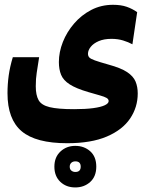

<svg xmlns="http://www.w3.org/2000/svg" viewBox="-20 -427 626 812"><path d="M264.2 178.7Q131.8 178.7 71.8 128.2Q11.7 77.6 11.7 -32.7Q11.7 -70.3 16.8 -107.7Q22 -145 34.2 -185.1H145.5Q139.2 -143.6 135.3 -119.4Q131.3 -95.2 131.3 -62Q131.3 -24.9 143.1 -3.7Q154.8 17.6 189.7 26.1Q224.6 34.7 293.5 34.7Q341.8 34.7 374.3 30.3Q406.7 25.9 423.1 18.1Q439.5 10.3 439.5 0.5Q439.5 -7.8 430.7 -12.9Q421.9 -18.1 402.8 -23.4Q383.8 -28.8 353.5 -37.6Q301.8 -52.7 274.9 -70.1Q248 -87.4 238.5 -110.4Q229 -133.3 229 -164.6Q229 -206.5 245.8 -249.3Q262.7 -292 293.5 -327.6Q324.2 -363.3 366 -385Q407.7 -406.7 458 -406.7Q491.7 -406.7 516.1 -398.2Q540.5 -389.6 560.1 -375.5L540 -239.7Q522.9 -249 500.5 -255.9Q478 -262.7 451.7 -262.7Q419.9 -262.7 397.7 -253.2Q375.5 -243.7 363.8 -229Q352.1 -214.4 352.1 -199.7Q352.1 -190.4 357.4 -184.3Q362.8 -178.2 381.1 -171.6Q399.4 -165 439 -153.8Q491.2 -139.6 517.6 -122.1Q543.9 -104.5 553.2 -82.3Q562.5 -60.1 562.5 -31.7Q562.5 26.4 530.3 74.2Q498 122.1 431.9 150.4Q365.7 178.7 264.2 178.7ZM298.4 365.7Q259.8 365.7 234.9 341.8Q210 317.9 210 277.8Q210 237.7 235.6 213.8Q261.2 189.9 298.3 189.9Q335.9 189.9 361.6 212.8Q387.2 235.6 387.2 277.7Q387.2 319.3 361.6 342.5Q335.9 365.7 298.4 365.7ZM298.5 300.3Q321.3 300.3 321.3 277.8Q321.3 255.4 298.8 255.4Q288.1 255.4 281.5 261.5Q274.9 267.7 274.9 278Q274.9 289.1 282 294.7Q289.1 300.3 298.5 300.3Z"/></svg>

Font: Cascadia Code
Style: Regular
Weight: 400
Monospace: yes
Designer: Aaron Bell
Foundry: Saja Typeworks
Version: Version 2106.017